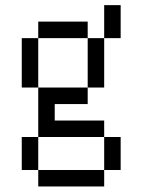

<svg xmlns="http://www.w3.org/2000/svg" viewBox="-20 -582 540 728"><path d="M125 62.5V125H375V62.5ZM125 62.5Q125 62.5 125 -62.5H62.5Q62.5 -62.5 62.5 62.5ZM375 62.5H437.5Q437.5 62.5 437.5 -62.5H375Q375 -62.5 375 62.5ZM125 -62.5H375V-125H187.5V-187.5H312.5V-250H125ZM125 -250V-437.5H62.5V-250ZM312.5 -250H375V-437.5H312.5ZM125 -437.5H312.5V-500H125ZM375 -437.5H437.5Q437.5 -437.5 437.5 -562.5H375Q375 -562.5 375 -437.5Z"/></svg>

Font: UnifontExMono
Style: Regular
Weight: 500
Version: Version 15.0.06